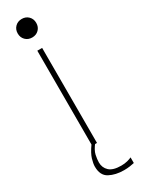

<svg xmlns="http://www.w3.org/2000/svg" viewBox="-211 -645 606 826"><g transform="rotate(-30 92.0 -232.0)"><path d="M66 0V-472H90V0ZM133 160Q91 160 61 144Q31 128 31 84Q31 69 37.5 47Q44 25 66 -6H85Q64 20 59.5 40.5Q55 61 55 77Q55 103 73 120Q91 137 132 137Q149 137 162.5 133.5Q176 130 184 126V154Q176 156 162 158Q148 160 133 160ZM76 -532Q56 -532 43 -545Q30 -558 30 -578Q30 -598 43 -611Q56 -624 76 -624Q96 -624 109 -611Q122 -598 122 -578Q122 -558 109 -545Q96 -532 76 -532Z"/></g></svg>

Font: Lil Grotesk Thin
Style: Regular
Weight: 100
Designer: Bastien Sozeau
Foundry: NBR — Bastien Sozeau
Version: Version 3.003; ttfautohint (v1.8.4.7-5d5b);gftools[0.9.33]